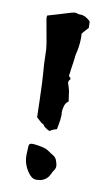

<svg xmlns="http://www.w3.org/2000/svg" viewBox="-82 -743 450 785"><g transform="rotate(10 143.0 -350.0)"><path d="M184.6 -441.4Q192.9 -434.6 192.9 -430.2Q192.9 -428.2 190.9 -426.3Q186 -421.4 186 -415Q186 -412.6 187 -409.7Q191.4 -397.5 195.8 -379.9L197.8 -364.3L201.7 -338.4Q189.5 -330.1 185.5 -315.4Q181.6 -300.8 181.6 -290Q181.6 -287.1 182.1 -284.2Q182.6 -281.2 182.6 -277.8Q182.6 -274.4 182.1 -270L180.7 -255.4L177.7 -237.3L174.3 -218.3L166 -215.8L158.2 -212.9L151.4 -209.5L145 -205.6Q123.5 -215.3 117.2 -226.6Q116.2 -228.5 112.3 -230L109.4 -231.4L106.4 -233.4L85.9 -252L84 -322.8L81.5 -392.6L79.1 -432.1L76.2 -471.7L75.2 -502L74.2 -532.7Q73.7 -541.5 71.3 -556.2L53.7 -654.8Q53.2 -657.7 53.2 -662.1L54.2 -668.9L102.1 -683.1L148.9 -697.3Q157.7 -700.2 165 -700.2Q170.4 -700.2 174.8 -698.2L180.2 -696.8L185.1 -696.3H189Q208 -696.3 229.5 -675.3L230 -662.6L230.5 -648.9L218.3 -635.3L211.9 -627.9L205.6 -620.1Q206.5 -613.3 206.5 -605Q206.5 -598.6 206.1 -591.3L205.1 -576.7L203.1 -562L201.2 -550.8L198.7 -540Q195.3 -526.9 195.3 -518.6L192.4 -496.1L189 -474.1L187 -458ZM71.3 -130.4Q72.3 -141.6 84 -141.6H87.9Q92.3 -141.6 97.2 -141.1L113.8 -138.7L130.9 -135.3Q141.6 -132.8 152.3 -126.5L165.5 -117.7Q173.8 -111.8 178.7 -109.4Q186 -105 190.4 -96.7L193.4 -88.9L195.8 -80.6Q197.8 -74.2 197.8 -68.8Q197.8 -58.6 191.9 -50.8L186.5 -43L182.6 -34.2Q176.8 -22.9 171.9 -17.6Q155.3 0 127.9 0H126.5Q108.4 0 93.8 -20.5Q69.8 -53.2 69.8 -90.8V-96.7Z"/></g></svg>

Font: Kurland
Style: Regular
Weight: 400
Designer: GGBot
Version: 0.22